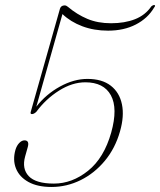

<svg xmlns="http://www.w3.org/2000/svg" viewBox="-20 -734 637 764"><path d="M41.5 -138Q46.5 -154.5 56.5 -165Q66.5 -175.5 77.5 -175.5Q98.5 -175.5 90 -147L80 -111.5Q66.5 -62.5 94.5 -33Q122.5 -3.5 194.5 -3.5Q267 -3.5 330.5 -54.5Q394 -105.5 422.5 -206.5Q449.5 -303 421.2 -354.8Q393 -406.5 319.5 -406.5Q267.5 -406.5 215 -373.5Q162.5 -340.5 124.5 -289Q115 -280 107 -280Q99.5 -280 102.5 -289.5L218.5 -699Q222.5 -712.5 237.5 -712.5Q243.5 -712.5 250 -707Q286 -676.5 327.5 -659Q369 -641.5 422 -641.5Q476 -641.5 517 -657.5Q558 -673.5 582 -708.5Q590.5 -715.5 595.5 -713.5Q599.5 -711.5 593 -703.5Q568 -661 520.5 -636.5Q473 -612 410 -612Q354 -612 307.5 -629.5Q261 -647 228.5 -678L124.5 -309.5Q163 -359 218.5 -389.5Q274 -420 328 -420Q386 -420 420.8 -393Q455.5 -366 465.2 -319Q475 -272 457.5 -211Q438.5 -144 397.2 -94.2Q356 -44.5 300.8 -17.2Q245.5 10 185 10Q129 10 93 -10Q57 -30 43.5 -63.8Q30 -97.5 41.5 -138Z"/></svg>

Font: Fraunces 72pt Thin
Style: Italic
Weight: 100
Italic angle: -16°
Version: Version 1.000;[b76b70a41]